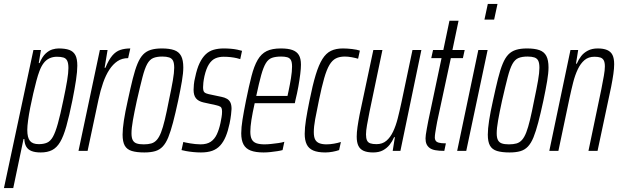

<svg xmlns="http://www.w3.org/2000/svg" viewBox="-63 -763 3134 971"><path d="M-43 188 106 -510H144L133 -444H137Q151 -477 168 -492.5Q185 -508 202 -513Q219 -518 233 -518Q267 -518 287.5 -510.5Q308 -503 318 -484.5Q328 -466 328 -431Q328 -402 321.5 -358.5Q315 -315 303 -255Q287 -176 272.5 -124.5Q258 -73 241 -44.5Q224 -16 200.5 -4Q177 8 143 8Q115 8 97 1Q79 -6 70 -21Q61 -36 60 -60H56L4 188ZM133 -34Q158 -34 175 -41.5Q192 -49 204.5 -71Q217 -93 229.5 -137.5Q242 -182 257 -255Q270 -316 276.5 -355.5Q283 -395 283 -419Q283 -443 277 -455.5Q271 -468 258 -472Q245 -476 225 -476Q204 -476 187 -468Q170 -460 157.5 -443.5Q145 -427 136 -402Q129 -384 121 -354Q113 -324 105 -289.5Q97 -255 90 -219.5Q83 -184 79 -154Q75 -124 75 -106Q75 -67 88.5 -50.5Q102 -34 133 -34Z M334 0 442 -510H481L466 -420H470Q487 -461 505 -482Q523 -503 545.5 -510.5Q568 -518 596 -518L585 -469Q554 -469 531 -453.5Q508 -438 490 -410.5Q472 -383 458.5 -344.5Q445 -306 435 -259L380 0Z M667 8Q628 8 603.5 0.5Q579 -7 568 -26.5Q557 -46 557 -82Q557 -111 563.5 -153.5Q570 -196 583 -254Q597 -319 608.5 -365Q620 -411 632.5 -441Q645 -471 661 -487.5Q677 -504 700 -511Q723 -518 755 -518Q794 -518 818 -509.5Q842 -501 853 -480Q864 -459 864 -422Q864 -394 857 -352.5Q850 -311 838 -254Q824 -189 812 -143.5Q800 -98 788 -68.5Q776 -39 760 -22Q744 -5 721.5 1.5Q699 8 667 8ZM664 -33Q686 -33 702 -37.5Q718 -42 730 -55.5Q742 -69 751.5 -93.5Q761 -118 770.5 -157.5Q780 -197 791 -254Q804 -315 811 -355.5Q818 -396 818 -420Q818 -444 812 -456Q806 -468 792.5 -472.5Q779 -477 758 -477Q730 -477 712 -469.5Q694 -462 681.5 -439.5Q669 -417 657.5 -372.5Q646 -328 629 -254Q616 -194 609 -154Q602 -114 602 -89Q602 -66 608.5 -54Q615 -42 628.5 -37.5Q642 -33 664 -33Z M953 8Q934 8 914 6Q894 4 878 1Q862 -2 855 -4L864 -45Q868 -44 877 -42Q886 -40 898.5 -38Q911 -36 924.5 -34.5Q938 -33 951 -33Q983 -33 1002.5 -46Q1022 -59 1033.5 -83.5Q1045 -108 1052 -141Q1055 -156 1057.5 -170.5Q1060 -185 1060 -198Q1060 -218 1052 -223Q1044 -228 1030 -231L966 -245Q940 -251 928 -266Q916 -281 916 -309Q916 -318 917.5 -335.5Q919 -353 924 -372Q933 -416 946.5 -444Q960 -472 977.5 -488.5Q995 -505 1018 -511.5Q1041 -518 1068 -518Q1087 -518 1104.5 -516.5Q1122 -515 1136.5 -512Q1151 -509 1161 -506L1152 -464Q1147 -466 1134 -469Q1121 -472 1104 -474Q1087 -476 1068 -476Q1045 -476 1026.5 -468Q1008 -460 994 -438.5Q980 -417 971 -378Q967 -359 965.5 -345.5Q964 -332 964 -322Q964 -302 971 -296Q978 -290 992 -287L1058 -273Q1073 -270 1084.5 -263.5Q1096 -257 1102 -245Q1108 -233 1108 -212Q1108 -205 1105.5 -183.5Q1103 -162 1098 -138Q1090 -100 1078.5 -72.5Q1067 -45 1050.5 -27Q1034 -9 1010.5 -0.5Q987 8 953 8Z M1270 8Q1230 8 1205 -1.5Q1180 -11 1168.5 -32.5Q1157 -54 1157 -89Q1157 -118 1163.5 -158.5Q1170 -199 1181 -254Q1196 -328 1209 -378.5Q1222 -429 1240 -460Q1258 -491 1285.5 -504.5Q1313 -518 1357 -518Q1394 -518 1416 -510Q1438 -502 1448.5 -484.5Q1459 -467 1459 -436Q1459 -417 1455.5 -388.5Q1452 -360 1446 -326Q1440 -292 1431 -256L1428 -241H1225Q1214 -192 1208.5 -156.5Q1203 -121 1203 -97Q1203 -72 1210.5 -58Q1218 -44 1234 -38.5Q1250 -33 1275 -33Q1290 -33 1308.5 -35Q1327 -37 1345 -39.5Q1363 -42 1375 -46L1366 -4Q1356 -1 1339.5 1.5Q1323 4 1305 6Q1287 8 1270 8ZM1233 -278H1391L1397 -306Q1403 -334 1408.5 -367.5Q1414 -401 1414 -426Q1414 -449 1408 -459.5Q1402 -470 1389.5 -473.5Q1377 -477 1359 -477Q1331 -477 1312.5 -470.5Q1294 -464 1281.5 -443.5Q1269 -423 1258 -383.5Q1247 -344 1233 -278Z M1582 8Q1544 8 1521 -2Q1498 -12 1488 -33Q1478 -54 1478 -86Q1478 -117 1484.5 -158Q1491 -199 1502 -253Q1518 -333 1533.5 -384Q1549 -435 1567.5 -464.5Q1586 -494 1611 -506Q1636 -518 1671 -518Q1693 -518 1718 -515Q1743 -512 1757 -507L1748 -466Q1735 -470 1716 -473.5Q1697 -477 1681 -477Q1654 -477 1635.5 -467.5Q1617 -458 1603 -434.5Q1589 -411 1576.5 -367.5Q1564 -324 1550 -256Q1538 -199 1531 -160.5Q1524 -122 1524 -95Q1524 -70 1531 -57Q1538 -44 1552.5 -38.5Q1567 -33 1588 -33Q1606 -33 1626 -36.5Q1646 -40 1661 -45L1652 -4Q1638 1 1619 4.5Q1600 8 1582 8Z M1824 8Q1795 8 1776.5 0Q1758 -8 1749.5 -25.5Q1741 -43 1741 -72Q1741 -93 1745 -121Q1749 -149 1756 -185L1825 -510H1871L1806 -199Q1798 -158 1793 -130Q1788 -102 1788 -83Q1788 -64 1793 -53Q1798 -42 1810 -38Q1822 -34 1841 -34Q1871 -34 1891 -51Q1911 -68 1925 -97.5Q1939 -127 1948.5 -164.5Q1958 -202 1967 -244L2023 -510H2068L1962 0H1923L1934 -69H1930Q1921 -48 1907.5 -31Q1894 -14 1874 -3Q1854 8 1824 8Z M2184 0Q2156 0 2138 -3.5Q2120 -7 2109.5 -15Q2099 -23 2094 -34.5Q2089 -46 2089 -63Q2089 -69 2090.5 -81.5Q2092 -94 2095.5 -112Q2099 -130 2103 -152L2170 -469H2118L2127 -510H2179L2210 -658H2256L2225 -510H2287L2278 -469H2217L2148 -148Q2145 -132 2142.5 -117.5Q2140 -103 2138 -90Q2136 -77 2136 -66Q2136 -59 2140 -52Q2144 -45 2156 -41.5Q2168 -38 2192 -38Z M2387 -664 2404 -743H2453L2436 -664ZM2249 0 2356 -510H2403L2295 0Z M2514 8Q2475 8 2450.5 0.5Q2426 -7 2415 -26.5Q2404 -46 2404 -82Q2404 -111 2410.5 -153.5Q2417 -196 2430 -254Q2444 -319 2455.5 -365Q2467 -411 2479.5 -441Q2492 -471 2508 -487.5Q2524 -504 2547 -511Q2570 -518 2602 -518Q2641 -518 2665 -509.5Q2689 -501 2700 -480Q2711 -459 2711 -422Q2711 -394 2704 -352.5Q2697 -311 2685 -254Q2671 -189 2659 -143.5Q2647 -98 2635 -68.5Q2623 -39 2607 -22Q2591 -5 2568.5 1.5Q2546 8 2514 8ZM2511 -33Q2533 -33 2549 -37.5Q2565 -42 2577 -55.5Q2589 -69 2598.5 -93.5Q2608 -118 2617.5 -157.5Q2627 -197 2638 -254Q2651 -315 2658 -355.5Q2665 -396 2665 -420Q2665 -444 2659 -456Q2653 -468 2639.5 -472.5Q2626 -477 2605 -477Q2577 -477 2559 -469.5Q2541 -462 2528.5 -439.5Q2516 -417 2504.5 -372.5Q2493 -328 2476 -254Q2463 -194 2456 -154Q2449 -114 2449 -89Q2449 -66 2455.5 -54Q2462 -42 2475.5 -37.5Q2489 -33 2511 -33Z M2715 0 2822 -510H2861L2850 -441H2854Q2863 -462 2876 -479Q2889 -496 2910 -507Q2931 -518 2960 -518Q2989 -518 3007.5 -510Q3026 -502 3034.5 -485Q3043 -468 3043 -438Q3043 -417 3039 -389Q3035 -361 3028 -325L2959 0H2913L2978 -311Q2986 -352 2991 -380Q2996 -408 2996 -427Q2996 -447 2990.5 -457.5Q2985 -468 2973.5 -472Q2962 -476 2943 -476Q2913 -476 2893 -459Q2873 -442 2859 -412.5Q2845 -383 2835.5 -345.5Q2826 -308 2817 -266L2761 0Z"/></svg>

Font: Saira UltraCondensed Light
Style: Italic
Weight: 300
Width: 1
Italic angle: -12°
Designer: Hector Gatti with collaboration of the Omnibus-Type team
Foundry: Omnibus-Type
Version: Version 1.101